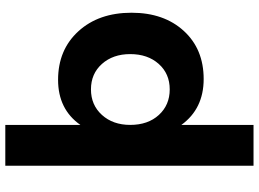

<svg xmlns="http://www.w3.org/2000/svg" viewBox="-146 -636 976 724"><g transform="rotate(-90 342.0 -274.0)"><path d="M79 194V-742H233V-459Q292 -543 403 -543Q516 -543 586 -466.5Q656 -390 656 -266Q656 -144 587.5 -69Q519 6 406 6Q294 6 233 -78V194ZM233 -271Q233 -204 270.5 -163Q308 -122 367 -122Q426 -122 463 -163.5Q500 -205 500 -271Q500 -336 463 -377.5Q426 -419 367 -419Q308 -419 270.5 -377.5Q233 -336 233 -271Z"/></g></svg>

Font: Trueno
Style: SBd
Weight: 600
Designer: Julieta Ulanovsky
Foundry: Julieta Ulanovsky
Version: Version 3.001b